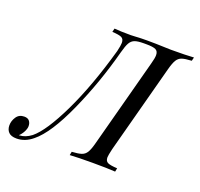

<svg xmlns="http://www.w3.org/2000/svg" viewBox="-158 -689 852 817"><g transform="rotate(20 268.0 -280.0)"><path d="M55.6 -26.6Q103.2 -65.3 162.5 -188.3Q221.8 -311.3 271 -485.5Q277.4 -512.9 277.4 -524.2Q277.4 -541.9 265.7 -547.6Q254 -553.2 223.4 -554.8L227.4 -571Q253.2 -568.5 302.4 -568.5Q315.3 -568.5 323.4 -569.4Q347.6 -571 374.2 -571Q416.1 -571 453.2 -569.4Q464.5 -568.5 483.1 -568.5Q552.4 -568.5 587.1 -571L583.1 -554.8Q553.2 -553.2 539.1 -548.4Q525 -543.5 516.5 -529.8Q508.1 -516.1 500 -485.5L393.5 -85.5Q386.3 -54.8 386.3 -46Q386.3 -29 398 -23.4Q409.7 -17.7 441.1 -16.1L437.9 0Q404 -2.4 334.7 -2.4Q270.2 -2.4 232.3 0L235.5 -16.1Q264.5 -17.7 279 -22.6Q293.5 -27.4 302 -41.1Q310.5 -54.8 318.5 -85.5L425 -485.5Q432.3 -511.3 432.3 -525Q432.3 -542.7 420.2 -548.8Q408.1 -554.8 377.4 -554.8H366.1Q338.7 -554.8 325 -549.6Q311.3 -544.4 303.2 -530.2Q295.2 -516.1 287.1 -485.5Q247.6 -336.3 186.3 -200Q125 -63.7 66.9 -16.9Q33.1 11.3 -4.8 11.3Q-29.8 11.3 -41.1 -0.4Q-52.4 -12.1 -52.4 -31.5Q-52.4 -51.6 -40.3 -69.8Q-28.2 -87.9 -4.8 -87.9Q11.3 -87.9 18.5 -78.6Q25.8 -69.4 25.8 -55.6Q25.8 -44.4 18.5 -30.2Q11.3 -16.1 0 -5.6H2.4Q29 -6.5 55.6 -26.6Z"/></g></svg>

Font: Playfair Display SC
Style: Italic
Weight: 400
Italic angle: -14°
Designer: Claus Eggers Sørensen
Foundry: Claus Eggers Sørensen
Version: Version 1.202; ttfautohint (v1.6)